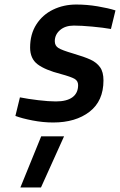

<svg xmlns="http://www.w3.org/2000/svg" viewBox="-20 -530 530 848"><path d="M48 -18 68 -100Q103 -93 149 -87.5Q195 -82 227 -82Q275 -82 300 -100.5Q325 -119 325 -154Q325 -173 309 -182Q293 -191 249 -203Q179 -221 146 -246Q113 -271 113 -320Q113 -379 140.5 -422Q168 -465 214.5 -487.5Q261 -510 317 -510Q364 -510 411.5 -502Q459 -494 490 -484L470 -402Q436 -408 387.5 -412.5Q339 -417 306 -417Q268 -417 245 -397Q222 -377 222 -348Q222 -328 238 -318Q254 -308 302 -294Q353 -279 380 -266.5Q407 -254 422 -233Q437 -212 437 -175Q437 -84 375.5 -36.5Q314 11 215 11Q170 11 123.5 2Q77 -7 48 -18ZM162 72H263L161 298H70Z"/></svg>

Font: Cairo SemiBold
Style: Italic
Weight: 600
Italic angle: -13°
Designer: Mohamed Gaber, Accademia di Belle Arti di Urbino and others
Foundry: Kief Type Foundry, Accademia di Belle Arti di Urbino and others
Version: Version 3.011